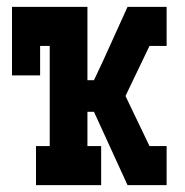

<svg xmlns="http://www.w3.org/2000/svg" viewBox="-20 -540 540 560"><path d="M85 0V-114H125V-406H97V-320H15V-520H235V-306H254L279 -359L352 -520H466V-406H416L346 -260L416 -114H466V0H352L254 -214H235V-114H275V0Z"/></svg>

Font: Iosevka Curly Slab Heavy
Style: Regular
Weight: 900
Monospace: yes
Designer: Belleve Invis
Foundry: Belleve Invis
Version: Version 22.1.2; ttfautohint (v1.8.4)